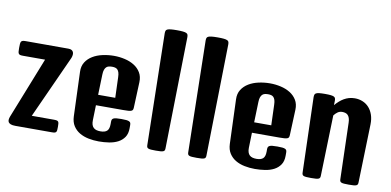

<svg xmlns="http://www.w3.org/2000/svg" viewBox="-78 -1079 2693 1322"><g transform="rotate(10 1269.0 -418.0)"><path d="M204.6 -484.4H49.8Q37.1 -484.4 30 -486.3Q22.9 -488.3 19.5 -493.7Q16.1 -499 15.4 -508.5Q14.6 -518.1 14.6 -533.2Q14.6 -549.8 15.4 -560.3Q16.1 -570.8 19.5 -576.7Q22.9 -582.5 30 -584.7Q37.1 -586.9 49.8 -586.9H349.6Q364.3 -586.9 372.6 -582Q380.9 -577.1 384.3 -568.8Q387.7 -560.5 386.7 -550Q385.7 -539.6 381.3 -527.8L181.6 -87.9H336.9Q349.6 -87.9 356.7 -86.2Q363.8 -84.5 367.2 -79.6Q370.6 -74.7 371.3 -66.2Q372.1 -57.6 372.1 -43.9Q372.1 -30.3 371.3 -21.7Q370.6 -13.2 367.2 -8.3Q363.8 -3.4 356.7 -1.7Q349.6 0 336.9 0H82Q61.5 0 49.8 -4.6Q38.1 -9.3 33.4 -16.8Q28.8 -24.4 29.8 -34.7Q30.8 -44.9 35.2 -56.6Z M456.1 -444.3Q454.6 -483.4 472.4 -511.5Q490.2 -539.6 520.3 -557.6Q550.3 -575.7 589.1 -584.2Q627.9 -592.8 668.5 -592.8Q707 -592.8 744.1 -584.2Q781.2 -575.7 810.1 -557.6Q838.9 -539.6 855.7 -511.5Q872.6 -483.4 871.1 -444.3L863.8 -264.2Q863.3 -254.9 860.6 -249.5Q857.9 -244.1 850.6 -241.2Q843.3 -238.3 829.8 -237.3Q816.4 -236.3 794.4 -236.3H604L601.1 -130.9Q600.6 -112.3 604.7 -99.6Q608.9 -86.9 617.2 -79.1Q625.5 -71.3 637.7 -67.9Q649.9 -64.5 665.5 -64.5Q696.8 -64.5 711.4 -78.1Q726.1 -91.8 726.1 -126.5V-141.6Q726.1 -150.9 728.5 -157Q731 -163.1 738 -166.7Q745.1 -170.4 758.3 -171.9Q771.5 -173.3 793.5 -173.3Q814.9 -173.3 828.1 -171.9Q841.3 -170.4 848.4 -166.7Q855.5 -163.1 857.7 -157.2Q859.9 -151.4 859.9 -142.1V-120.6Q859.9 -82 843.3 -57.6Q826.7 -33.2 799.6 -19Q772.5 -4.9 737.5 0.5Q702.6 5.9 666 5.9Q628.9 5.9 593.8 -1.2Q558.6 -8.3 531 -24.7Q503.4 -41 486.1 -67.9Q468.8 -94.7 467.3 -134.8ZM726.1 -309.6 721.2 -452.6Q720.7 -473.1 716.6 -485.8Q712.4 -498.5 705.3 -505.4Q698.2 -512.2 688.7 -514.4Q679.2 -516.6 668.5 -516.6Q656.2 -516.6 646 -514.4Q635.7 -512.2 628.2 -505.4Q620.6 -498.5 616 -485.8Q611.3 -473.1 610.8 -452.6L606.4 -309.6Z M984.4 -806.2Q984.4 -816.4 986.6 -823.5Q988.8 -830.6 997.1 -834.5Q1005.4 -838.4 1021.2 -840.1Q1037.1 -841.8 1063.5 -841.8Q1089.8 -841.8 1105.7 -840.1Q1121.6 -838.4 1129.9 -834.5Q1138.2 -830.6 1140.4 -823.5Q1142.6 -816.4 1142.6 -806.2L1127.4 -27.8Q1127.4 -18.6 1125 -13.2Q1122.6 -7.8 1115.7 -4.9Q1108.9 -2 1096.4 -1Q1084 0 1063.5 0Q1043 0 1030.5 -1Q1018.1 -2 1011.5 -4.9Q1004.9 -7.8 1002.4 -13.2Q1000 -18.6 1000 -27.8Z M1270.5 -806.2Q1270.5 -816.4 1272.7 -823.5Q1274.9 -830.6 1283.2 -834.5Q1291.5 -838.4 1307.4 -840.1Q1323.2 -841.8 1349.6 -841.8Q1376 -841.8 1391.8 -840.1Q1407.7 -838.4 1416 -834.5Q1424.3 -830.6 1426.5 -823.5Q1428.7 -816.4 1428.7 -806.2L1413.6 -27.8Q1413.6 -18.6 1411.1 -13.2Q1408.7 -7.8 1401.9 -4.9Q1395 -2 1382.6 -1Q1370.1 0 1349.6 0Q1329.1 0 1316.7 -1Q1304.2 -2 1297.6 -4.9Q1291 -7.8 1288.6 -13.2Q1286.1 -18.6 1286.1 -27.8Z M1546.9 -444.3Q1545.4 -483.4 1563.2 -511.5Q1581.1 -539.6 1611.1 -557.6Q1641.1 -575.7 1679.9 -584.2Q1718.8 -592.8 1759.3 -592.8Q1797.9 -592.8 1835 -584.2Q1872.1 -575.7 1900.9 -557.6Q1929.7 -539.6 1946.5 -511.5Q1963.4 -483.4 1961.9 -444.3L1954.6 -264.2Q1954.1 -254.9 1951.4 -249.5Q1948.7 -244.1 1941.4 -241.2Q1934.1 -238.3 1920.7 -237.3Q1907.2 -236.3 1885.3 -236.3H1694.8L1691.9 -130.9Q1691.4 -112.3 1695.6 -99.6Q1699.7 -86.9 1708 -79.1Q1716.3 -71.3 1728.5 -67.9Q1740.7 -64.5 1756.3 -64.5Q1787.6 -64.5 1802.2 -78.1Q1816.9 -91.8 1816.9 -126.5V-141.6Q1816.9 -150.9 1819.3 -157Q1821.8 -163.1 1828.9 -166.7Q1835.9 -170.4 1849.1 -171.9Q1862.3 -173.3 1884.3 -173.3Q1905.8 -173.3 1918.9 -171.9Q1932.1 -170.4 1939.2 -166.7Q1946.3 -163.1 1948.5 -157.2Q1950.7 -151.4 1950.7 -142.1V-120.6Q1950.7 -82 1934.1 -57.6Q1917.5 -33.2 1890.4 -19Q1863.3 -4.9 1828.4 0.5Q1793.5 5.9 1756.8 5.9Q1719.7 5.9 1684.6 -1.2Q1649.4 -8.3 1621.8 -24.7Q1594.2 -41 1576.9 -67.9Q1559.6 -94.7 1558.1 -134.8ZM1816.9 -309.6 1812 -452.6Q1811.5 -473.1 1807.4 -485.8Q1803.2 -498.5 1796.1 -505.4Q1789.1 -512.2 1779.5 -514.4Q1770 -516.6 1759.3 -516.6Q1747.1 -516.6 1736.8 -514.4Q1726.6 -512.2 1719 -505.4Q1711.4 -498.5 1706.8 -485.8Q1702.1 -473.1 1701.7 -452.6L1697.3 -309.6Z M2070.3 -551.3Q2070.3 -561.5 2072.5 -568.6Q2074.7 -575.7 2082.3 -579.6Q2089.8 -583.5 2104.7 -585.2Q2119.6 -586.9 2144.5 -586.9Q2169.4 -586.9 2184.3 -585.2Q2199.2 -583.5 2206.8 -579.6Q2214.4 -575.7 2216.6 -568.6Q2218.8 -561.5 2218.8 -551.3L2217.8 -521.5Q2231.4 -537.1 2245.8 -550Q2260.3 -563 2276.6 -572.5Q2293 -582 2311.5 -587.4Q2330.1 -592.8 2352.1 -592.8Q2381.8 -592.8 2407.5 -582Q2433.1 -571.3 2451.4 -550.8Q2469.7 -530.3 2479.7 -501Q2489.7 -471.7 2488.8 -434.6L2477.1 -27.8Q2477.1 -18.6 2474.6 -13.2Q2472.2 -7.8 2465.3 -4.9Q2458.5 -2 2446 -1Q2433.6 0 2413.1 0Q2392.6 0 2380.1 -1Q2367.7 -2 2361.1 -4.9Q2354.5 -7.8 2352.1 -13.2Q2349.6 -18.6 2349.6 -27.8L2338.4 -420.4Q2337.9 -439.5 2333.5 -452.1Q2329.1 -464.8 2321.8 -472.2Q2314.5 -479.5 2304.4 -482.4Q2294.4 -485.4 2282.7 -485.4Q2264.2 -485.4 2250 -475.1Q2235.8 -464.8 2225.6 -450.7L2213.4 -27.8Q2213.4 -18.6 2210.9 -13.2Q2208.5 -7.8 2201.7 -4.9Q2194.8 -2 2182.4 -1Q2169.9 0 2149.4 0Q2128.9 0 2116.5 -1Q2104 -2 2097.4 -4.9Q2090.8 -7.8 2088.4 -13.2Q2085.9 -18.6 2085.9 -27.8Z"/></g></svg>

Font: Denk One
Style: Regular
Weight: 400
Designer: Irina Smirnova
Foundry: Irina Smirnova
Version: Version 1.002